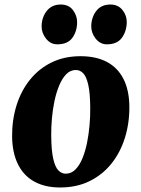

<svg xmlns="http://www.w3.org/2000/svg" viewBox="-20 -815 625 849"><path d="M336 -566.5Q405 -566.5 453 -541Q501 -515.5 526.2 -465.5Q551.5 -415.5 552 -343Q552.5 -270 532.2 -205.2Q512 -140.5 472.5 -91.2Q433 -42 376 -14Q319 14 246 14Q179 14 131.8 -12Q84.5 -38 59.5 -88.5Q34.5 -139 33.5 -211Q33 -285 53.2 -349.5Q73.5 -414 112.8 -462.8Q152 -511.5 208.2 -539Q264.5 -566.5 336 -566.5ZM315.5 -505.5Q291 -505.5 273 -487Q255 -468.5 242 -437.5Q229 -406.5 221 -368.8Q213 -331 209.5 -291Q206 -251 206.5 -215.5Q207 -149 215.5 -112.5Q224 -76 238.2 -61.5Q252.5 -47 270.5 -47Q295 -47 313.2 -65.2Q331.5 -83.5 344.2 -114.2Q357 -145 364.8 -183.2Q372.5 -221.5 376 -261.5Q379.5 -301.5 379 -338.5Q378.5 -405 370 -441.2Q361.5 -477.5 347.5 -491.5Q333.5 -505.5 315.5 -505.5ZM233 -619Q203.5 -619 183.5 -644.2Q163.5 -669.5 164 -700Q165 -739.5 187.2 -767.2Q209.5 -795 248.5 -795Q284 -795 302.5 -770.5Q321 -746 321 -717Q321 -677 300.2 -648Q279.5 -619 233 -619ZM452.5 -619Q423 -619 403 -644.2Q383 -669.5 383.5 -700Q384.5 -739.5 406.2 -767.2Q428 -795 468 -795Q502.5 -795 521.8 -770.5Q541 -746 540.5 -717Q540 -677 519 -648Q498 -619 452.5 -619Z"/></svg>

Font: Merriweather 24pt Black
Style: Italic
Weight: 900
Italic angle: -7.8°
Designer: Eben Sorkin
Foundry: Eben Sorkin
Version: Version 2.101